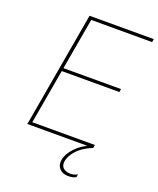

<svg xmlns="http://www.w3.org/2000/svg" viewBox="-162 -797 901 1093"><g transform="rotate(20 288.5 -250.5)"><path d="M188 -700H577L574 -681H205L89 -19H468L465 0H66ZM142 -369H499L496 -350H139ZM319 124Q325 88 361 49.5Q397 11 453 -10L465 0Q442 9 422 21Q386 42 364.5 70Q343 98 338 124Q333 151 346.5 165.5Q360 180 385 182Q398 183 410.5 180.5Q423 178 435 171L432 189Q421 195 408 197.5Q395 200 378 199Q347 197 330 176.5Q313 156 319 124Z"/></g></svg>

Font: Fixel Italic Variable Display Thin
Style: Italic
Weight: 100
Italic angle: -10°
Designer: AlfaBravo + MacPaw
Foundry: Kyrylo Tkachov, Marchela Mozhyna, Serhii Makarenko, Maria Weinstein, Zakhar Kryvoshyya
Version: Version 1.210;Glyphs 3.2 (3217)